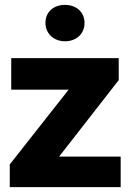

<svg xmlns="http://www.w3.org/2000/svg" viewBox="-20 -766 535 786"><path d="M20 0H474V-125H222L466 -438V-528H26V-399H261L20 -93ZM166 -672C166 -628 201 -597 246 -597C292 -597 326 -627 326 -672C326 -717 292 -746 246 -746C200 -746 166 -718 166 -672Z"/></svg>

Font: Asimov Pro
Style: Blk
Weight: 900
Designer: Google
Version: Version 2.000980; 2014